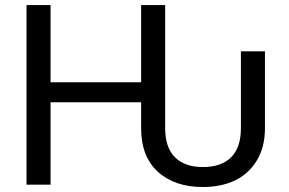

<svg xmlns="http://www.w3.org/2000/svg" viewBox="-20 -731 1144 760"><path d="M85 0V-710.9H180.2V-405.3H538.6V-710.9H633.8V-223.6Q633.8 -147 672.6 -108.4Q711.4 -69.8 783.2 -69.8Q856 -69.8 894.8 -108.4Q933.6 -147 933.6 -223.6V-527.8H1028.8V-223.6Q1028.8 -148.9 996.6 -95.7Q964.4 -42.5 909.7 -16.6Q855 9.3 783.2 9.3Q671.4 9.3 605 -51Q538.6 -111.3 538.6 -223.6V-326.2H180.2V0Z"/></svg>

Font: Bert Sans Medium
Style: Regular
Weight: 500
Designer: Christian Robertson, Adam Twardoch, & Cristiano Sobral
Foundry: Google
Version: Version 12.135;January 10, 2020;FontCreator 12.0.0.2547 64-b